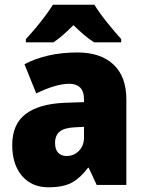

<svg xmlns="http://www.w3.org/2000/svg" viewBox="-20 -786 616 816"><path d="M310 -563Q407 -563 462 -512Q517 -461 517 -363V0H391L357 -73H354Q322 -30 285.5 -10Q249 10 186 10Q115 10 73.5 -38.5Q32 -87 32 -169Q32 -258 88.5 -301Q145 -344 252 -349L337 -352V-362Q337 -398 320.5 -414Q304 -430 275 -430Q245 -430 209 -419Q173 -408 134 -389L84 -513Q129 -537 185.5 -550Q242 -563 310 -563ZM299 -245Q253 -243 233.5 -226.5Q214 -210 214 -179Q214 -150 227.5 -136.5Q241 -123 263 -123Q294 -123 315.5 -145Q337 -167 337 -202V-247ZM381 -766Q402 -732 434.5 -691.5Q467 -651 495 -620V-606H380Q358 -620 337 -638Q316 -656 292 -679Q268 -655 248 -637.5Q228 -620 207 -606H90V-620Q107 -638 129 -664Q151 -690 171.5 -717.5Q192 -745 205 -766Z"/></svg>

Font: Noto Sans Lao UI SemCond Blk
Style: Regular
Weight: 900
Width: 4
Designer: Monotype Design Team
Foundry: Monotype Imaging Inc.
Version: Version 2.000; ttfautohint (v1.8.4.7-5d5b)